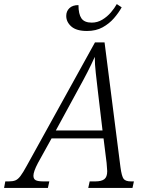

<svg xmlns="http://www.w3.org/2000/svg" viewBox="-75 -922 724 942"><path d="M-55 0 -49 -32H-32Q-12 -32 0.5 -37Q13 -42 25.5 -58.5Q38 -75 57 -110L391 -714H438L516 -102Q522 -57 531.5 -44.5Q541 -32 568 -32H582L575 0H358L365 -32H392Q423 -32 437 -43Q451 -54 451 -82Q451 -90 449.5 -103Q448 -116 448 -123L433 -243H178L111 -122Q89 -80 89 -60Q89 -44 100 -38Q111 -32 139 -32H167L160 0ZM309 -484 199 -282H428L405 -476Q400 -520 395 -563.5Q390 -607 390 -643Q374 -607 354.5 -569Q335 -531 309 -484ZM352 -770Q300 -770 275 -792Q250 -814 250 -844Q250 -867 265.5 -882Q281 -897 310 -897Q310 -853 324.5 -832Q339 -811 375 -811Q403 -811 427 -825.5Q451 -840 469 -861Q487 -882 498 -902L522 -886Q507 -859 484 -832.5Q461 -806 428.5 -788Q396 -770 352 -770Z"/></svg>

Font: Noto Serif SemiCondensed Light
Style: Italic
Weight: 300
Width: 4
Italic angle: -12°
Designer: Monotype Design Team
Foundry: Monotype Imaging Inc.
Version: Version 2.013; ttfautohint (v1.8.4.7-5d5b)